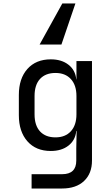

<svg xmlns="http://www.w3.org/2000/svg" viewBox="-20 -900 640 1100"><path d="M161 180V98H336Q417 98 417 20V-50L419 -150H417Q412 -97 372.5 -66Q333 -35 271 -35Q186 -35 137 -90.5Q88 -146 88 -240V-356Q88 -450 137 -505Q186 -560 271 -560Q333 -560 372.5 -529Q412 -498 417 -445H418V-550H507V20Q507 94 461.5 137Q416 180 335 180ZM298 -113Q354 -113 386 -148Q418 -183 418 -245V-350Q418 -412 386 -447Q354 -482 298 -482Q241 -482 209.5 -448Q178 -414 178 -350V-245Q178 -181 209.5 -147Q241 -113 298 -113ZM412 -880 332 -645H207L337 -880Z"/></svg>

Font: JetBrainsMono NF
Style: Regular
Weight: 400
Designer: Philipp Nurullin, Konstantin Bulenkov
Foundry: JetBrains
Version: Version 2.251; ttfautohint (v1.8.3);Nerd Fonts 2.2.2